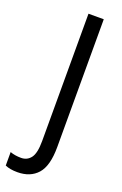

<svg xmlns="http://www.w3.org/2000/svg" viewBox="-230 -763 640 1004"><g transform="rotate(20 90.5 -261.0)"><path d="M10 192Q-31 192 -58 180V105Q-45 110 -29.5 112.5Q-14 115 3 115Q37 115 57 88.5Q77 62 77 -5V-714H162V-3Q162 102 122 147Q82 192 10 192Z"/></g></svg>

Font: Noto Sans Hebrew Condensed
Style: Regular
Weight: 400
Width: 3
Designer: Monotype Design Team
Foundry: Monotype Imaging Inc.
Version: Version 2.004; ttfautohint (v1.8.4.7-5d5b)